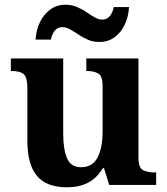

<svg xmlns="http://www.w3.org/2000/svg" viewBox="-20 -784 707 814"><path d="M264 10Q177 10 136.5 -38.5Q96 -87 96 -188V-412Q96 -455 81 -469Q66 -483 29 -483H26V-536H248V-216Q248 -152 264 -113.5Q280 -75 324 -75Q372 -75 393.5 -116Q415 -157 415 -227V-419Q415 -462 396.5 -472.5Q378 -483 349 -483H346V-536H567V-116Q567 -73 586 -63Q605 -53 634 -53H642V0H443L421 -71H416Q390 -28 352.5 -9Q315 10 264 10ZM402 -606Q375 -606 353 -615.5Q331 -625 312.5 -637.5Q294 -650 277.5 -659.5Q261 -669 245 -669Q223 -669 211 -652.5Q199 -636 196 -616H131Q133 -657 149.5 -690.5Q166 -724 193.5 -744Q221 -764 257 -764Q284 -764 306 -754.5Q328 -745 346.5 -732.5Q365 -720 381.5 -710.5Q398 -701 413 -701Q435 -701 447 -717.5Q459 -734 462 -754H527Q525 -714 509 -680Q493 -646 465.5 -626Q438 -606 402 -606Z"/></svg>

Font: Noto Serif
Style: Bold
Weight: 700
Designer: Monotype Design Team
Foundry: Monotype Imaging Inc.
Version: Version 2.014